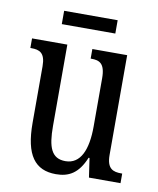

<svg xmlns="http://www.w3.org/2000/svg" viewBox="-79 -736 667 809"><g transform="rotate(10 255.0 -332.0)"><path d="M130 -617H359V-674H130ZM215 10C269 10 310 -11 339 -82H343L355 0H490V-41H486C452 -41 424 -49 424 -109V-536H275V-495H278C312 -495 337 -486 337 -422V-215C337 -117 310 -51 245 -51C185 -51 168 -97 168 -188V-536H17V-495H21C56 -495 81 -486 81 -428V-186C81 -48 125 10 215 10Z"/></g></svg>

Font: Noto Serif Sinhala ExtraCondensed
Style: Regular
Weight: 400
Width: 2
Designer: Jelle Bosma - Monotype Design Team
Foundry: Monotype Imaging Inc.
Version: Version 2.007